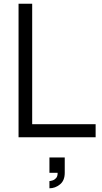

<svg xmlns="http://www.w3.org/2000/svg" viewBox="-20 -740 550 1035"><path d="M80 0V-720H153.5V-70.5H495.5V0ZM246.5 275V236Q252.5 236 263.5 232.5Q274.5 229 282.5 219.8Q290.5 210.5 290.5 195Q290.5 193.5 290.5 191.5H246.5V109H329V191.5Q329 233.5 303.2 254.2Q277.5 275 246.5 275Z"/></svg>

Font: Cns Manrope
Style: Regular
Weight: 400
Designer: Mikhail Sharanda
Foundry: Mikhail Sharanda
Version: Version 4.504